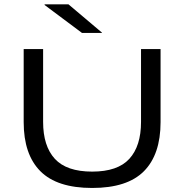

<svg xmlns="http://www.w3.org/2000/svg" viewBox="-20 -870 867 904"><path d="M414 15Q248.5 15 170 -64Q91.5 -143 91.5 -295V-639H183V-296Q183 -182.5 238.2 -122.2Q293.5 -62 414 -62Q534 -62 589 -122.2Q644 -182.5 644 -296V-639H736V-295Q736 -143 657.8 -64Q579.5 15 414 15ZM302.5 -849.5 460 -716.5V-715H366L190 -846.5V-849.5Z"/></svg>

Font: Anek Gujarati Expanded
Style: Regular
Weight: 400
Width: 7
Designer: Mrunmayee Ghaisas (Gujarati), Yesha Goshar (Latin)
Foundry: Ek Type
Version: Version 1.003